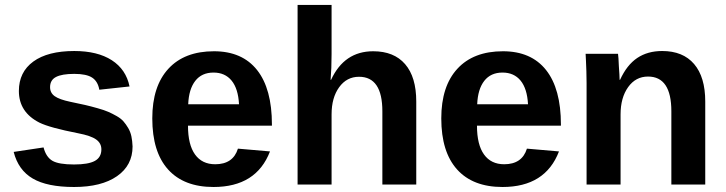

<svg xmlns="http://www.w3.org/2000/svg" viewBox="-20 -745 2929 775"><path d="M515.1 -153.8Q515.1 -77.6 452.4 -33.9Q389.6 9.8 278.8 9.8Q170.4 9.8 112.1 -24.4Q53.7 -58.6 35.2 -131.8L155.8 -149.9Q166 -110.8 191.7 -95.9Q217.3 -81.1 278.8 -81.1Q336.4 -81.1 362.8 -95.5Q389.2 -109.9 389.2 -142.1Q389.2 -167 367.9 -182.1Q346.7 -197.3 295.9 -207Q180.7 -229.5 139.2 -250Q56.2 -292 56.2 -377.9Q56.2 -454.1 114.5 -496.6Q172.9 -539.1 279.8 -539.1Q373.5 -539.1 431.2 -502Q488.8 -464.8 502.9 -396L380.9 -382.8Q375 -416.5 352.1 -431.6Q329.1 -446.8 279.8 -446.8Q230 -446.8 206.1 -434.3Q182.1 -421.9 182.1 -393.1Q182.1 -370.1 200.9 -356.7Q219.7 -343.3 264.2 -334Q300.3 -326.7 323.5 -321.3Q346.7 -315.9 373.5 -308.3Q400.4 -300.8 416.7 -293.7Q433.1 -286.6 450.7 -276.6Q468.3 -266.6 478.3 -255.1Q488.3 -243.7 497.3 -228.5Q506.3 -213.4 510.3 -195.1Q514.2 -176.8 515.1 -153.8Z M841.8 9.8Q722.2 9.8 658.4 -61Q594.7 -131.8 594.7 -267.1Q594.7 -397 659.7 -467.5Q724.6 -538.1 843.8 -538.1Q957.5 -538.1 1017.6 -462.4Q1077.6 -386.7 1077.6 -242.2V-237.8H738.8Q738.8 -161.1 767.1 -121.6Q795.4 -82 848.6 -82Q920.9 -82 940.4 -145L1069.8 -133.8Q1014.6 9.8 841.8 9.8ZM841.8 -452.1Q794.4 -452.1 768.3 -418.7Q742.2 -385.3 739.7 -324.2H944.8Q941.4 -387.2 914.8 -419.7Q888.2 -452.1 841.8 -452.1Z M1314.5 -422.9H1316.4Q1369.6 -538.1 1486.3 -538.1Q1570.3 -538.1 1615.2 -486.1Q1660.2 -434.1 1660.2 -335V0H1523.4V-295.9Q1523.4 -435.1 1429.2 -435.1Q1379.4 -435.1 1348.9 -392.8Q1318.4 -350.6 1318.4 -283.2V0H1181.2V-725.1H1318.4V-526.9Q1318.4 -468.3 1314.5 -422.9Z M2008.3 9.8Q1888.7 9.8 1825 -61Q1761.2 -131.8 1761.2 -267.1Q1761.2 -397 1826.2 -467.5Q1891.1 -538.1 2010.3 -538.1Q2124 -538.1 2184.1 -462.4Q2244.1 -386.7 2244.1 -242.2V-237.8H1905.3Q1905.3 -161.1 1933.6 -121.6Q1961.9 -82 2015.1 -82Q2087.4 -82 2106.9 -145L2236.3 -133.8Q2181.2 9.8 2008.3 9.8ZM2008.3 -452.1Q1960.9 -452.1 1934.8 -418.7Q1908.7 -385.3 1906.2 -324.2H2111.3Q2107.9 -387.2 2081.3 -419.7Q2054.7 -452.1 2008.3 -452.1Z M2826.7 0H2689.9V-295.9Q2689.9 -436 2595.7 -436Q2545.9 -436 2515.4 -393.3Q2484.9 -350.6 2484.9 -283.2V0H2347.7V-410.2Q2347.7 -435.5 2346.9 -457.5Q2346.2 -479.5 2345.2 -500Q2344.2 -520.5 2343.8 -527.8H2474.6Q2476.6 -515.6 2478 -478Q2481 -437.5 2481 -422.9H2482.9Q2510.3 -482.9 2552.2 -511Q2594.2 -539.1 2652.8 -539.1Q2736.8 -539.1 2781.7 -486.6Q2826.7 -434.1 2826.7 -335Z"/></svg>

Font: Libra Sans Modern
Style: Bold
Weight: 700
Foundry: Stefan Peev, Context Ltd
Version: Version 1.000